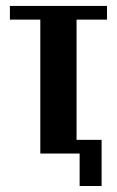

<svg xmlns="http://www.w3.org/2000/svg" viewBox="-20 -515 392 644"><path d="M338.9 -495.1V-449.2H236.8V-45.9H320.8V108.9H247.1V0H115.2V-449.2H13.2V-495.1Z"/></svg>

Font: Moniqa Black Paragraph
Style: Regular
Weight: 900
Designer: Rajesh Rajput
Foundry: Rajesh Rajput
Version: Version 1.000